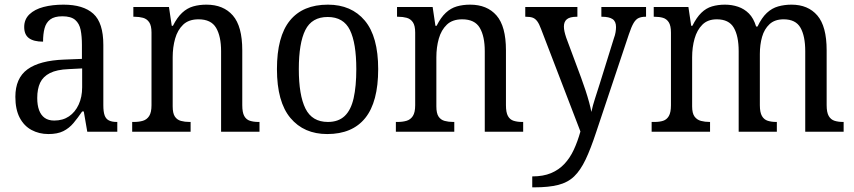

<svg xmlns="http://www.w3.org/2000/svg" viewBox="-20 -566 3670 825"><path d="M188 10Q148 10 115.5 -7.5Q83 -25 64.5 -60.5Q46 -96 46 -150Q46 -230 98 -268Q150 -306 256 -310L332 -313V-373Q332 -410 326.5 -437.5Q321 -465 303 -480.5Q285 -496 248 -496Q214 -496 196 -482.5Q178 -469 171.5 -444.5Q165 -420 165 -387Q125 -387 104.5 -402Q84 -417 84 -450Q84 -483 106.5 -504.5Q129 -526 167 -536Q205 -546 253 -546Q338 -546 381 -507Q424 -468 424 -373V-114Q424 -86 429.5 -70.5Q435 -55 448 -48.5Q461 -42 481 -42H484V0H355L340 -87H333Q314 -59 295.5 -37Q277 -15 252 -2.5Q227 10 188 10ZM213 -48Q250 -48 276.5 -66Q303 -84 318 -116.5Q333 -149 333 -191V-272L275 -269Q224 -267 194.5 -252Q165 -237 152.5 -210.5Q140 -184 140 -145Q140 -114 148 -92.5Q156 -71 172 -59.5Q188 -48 213 -48Z M548 0V-42H556Q577 -42 594 -47Q611 -52 621 -67.5Q631 -83 631 -114V-426Q631 -456 621 -470.5Q611 -485 594.5 -489.5Q578 -494 558 -494H553V-536H706L718 -455H723Q741 -491 762.5 -511Q784 -531 810 -538.5Q836 -546 867 -546Q940 -546 980.5 -499.5Q1021 -453 1021 -350V-114Q1021 -83 1029.5 -67.5Q1038 -52 1054 -47Q1070 -42 1090 -42H1095V0H930V-346Q930 -410 908.5 -446.5Q887 -483 833 -483Q791 -483 767 -460Q743 -437 732.5 -400Q722 -363 722 -320V-109Q722 -79 731.5 -65Q741 -51 757.5 -46.5Q774 -42 794 -42H799V0Z M1386 10Q1286 10 1228 -59Q1170 -128 1170 -269Q1170 -409 1225.5 -477.5Q1281 -546 1389 -546Q1490 -546 1547.5 -477.5Q1605 -409 1605 -269Q1605 -128 1549.5 -59Q1494 10 1386 10ZM1389 -42Q1434 -42 1461 -67.5Q1488 -93 1499.5 -144Q1511 -195 1511 -269Q1511 -381 1483.5 -437Q1456 -493 1388 -493Q1320 -493 1292 -437Q1264 -381 1264 -269Q1264 -157 1292.5 -99.5Q1321 -42 1389 -42Z M1681 0V-42H1689Q1710 -42 1727 -47Q1744 -52 1754 -67.5Q1764 -83 1764 -114V-426Q1764 -456 1754 -470.5Q1744 -485 1727.5 -489.5Q1711 -494 1691 -494H1686V-536H1839L1851 -455H1856Q1874 -491 1895.5 -511Q1917 -531 1943 -538.5Q1969 -546 2000 -546Q2073 -546 2113.5 -499.5Q2154 -453 2154 -350V-114Q2154 -83 2162.5 -67.5Q2171 -52 2187 -47Q2203 -42 2223 -42H2228V0H2063V-346Q2063 -410 2041.5 -446.5Q2020 -483 1966 -483Q1924 -483 1900 -460Q1876 -437 1865.5 -400Q1855 -363 1855 -320V-109Q1855 -79 1864.5 -65Q1874 -51 1890.5 -46.5Q1907 -42 1927 -42H1932V0Z M2267 192Q2314 192 2347.5 178Q2381 164 2405 138.5Q2429 113 2445.5 77.5Q2462 42 2474 -1L2305 -441Q2297 -463 2288.5 -474.5Q2280 -486 2269 -490Q2258 -494 2240 -494H2237V-536H2461V-494H2458Q2429 -494 2416 -483.5Q2403 -473 2403 -452Q2403 -442 2405.5 -430.5Q2408 -419 2413 -404L2477 -232Q2487 -205 2496 -177.5Q2505 -150 2511.5 -126Q2518 -102 2521 -85Q2527 -113 2537 -143.5Q2547 -174 2557 -206L2618 -402Q2623 -415 2625 -427.5Q2627 -440 2627 -450Q2627 -474 2612 -484Q2597 -494 2567 -494H2564V-536H2756V-494H2753Q2736 -494 2724 -488.5Q2712 -483 2702.5 -467Q2693 -451 2682 -418L2542 1Q2518 74 2496 120Q2474 166 2447 192Q2420 218 2379 228.5Q2338 239 2276 239H2267Z M2780 0V-42H2793Q2814 -42 2829.5 -47Q2845 -52 2854 -67.5Q2863 -83 2863 -114V-426Q2863 -456 2853.5 -470.5Q2844 -485 2828.5 -489.5Q2813 -494 2792 -494H2789V-536H2938L2950 -455H2955Q2973 -491 2993.5 -511Q3014 -531 3039.5 -538.5Q3065 -546 3095 -546Q3125 -546 3151.5 -537Q3178 -528 3198 -508Q3218 -488 3229 -452H3235Q3253 -490 3275 -510.5Q3297 -531 3324 -538.5Q3351 -546 3381 -546Q3452 -546 3492 -499.5Q3532 -453 3532 -350V-114Q3532 -83 3541 -67.5Q3550 -52 3566 -47Q3582 -42 3602 -42H3605V0H3440V-346Q3440 -411 3419.5 -447Q3399 -483 3347 -483Q3309 -483 3286.5 -462Q3264 -441 3254.5 -407.5Q3245 -374 3245 -334V-114Q3245 -83 3254 -67.5Q3263 -52 3279 -47Q3295 -42 3315 -42H3318V0H3154V-346Q3154 -411 3133 -447Q3112 -483 3060 -483Q3021 -483 2998 -460Q2975 -437 2964.5 -400Q2954 -363 2954 -320V-109Q2954 -79 2964.5 -65Q2975 -51 2992 -46.5Q3009 -42 3029 -42H3031V0Z"/></svg>

Font: Noto Serif SemiCondensed
Style: Regular
Weight: 400
Width: 4
Designer: Monotype Design Team
Foundry: Monotype Imaging Inc.
Version: Version 2.013